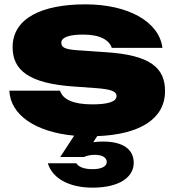

<svg xmlns="http://www.w3.org/2000/svg" viewBox="-20 -610 807 883"><path d="M257 112H366C379 106 397 102 416 102C454 102 471 117 471 135C471 154 449 168 406 168C361 168 340 155 331 141H200C221 210 297 253 406 253C530 253 595 204 595 139C595 77 546 41 454 41C437 41 423 42 409 44L427 16C619 9 739 -61 739 -191C739 -297 673 -357 466 -370L336 -379C278 -383 262 -392 262 -414C262 -437 295 -451 363 -451C443 -451 483 -424 494 -390H727C712 -510 570 -590 373 -590C172 -590 38 -526 38 -393C38 -289 110 -226 321 -212L418 -205C488 -200 516 -191 516 -168C516 -143 478 -130 405 -130C318 -130 269 -152 256 -193H23C28 -81 143 -3 321 14Z"/></svg>

Font: Bounded ExtBd
Style: Regular
Weight: 800
Designer: Vlad Churkin
Version: Version 3.0